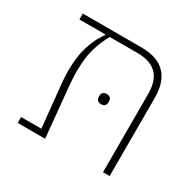

<svg xmlns="http://www.w3.org/2000/svg" viewBox="-133 -750 923 902"><g transform="rotate(30 329.0 -299.0)"><path d="M64 -32H174L150 -269Q147 -302 147 -331Q147 -408 163.5 -460Q180 -512 196 -536L213 -563V-566H72V-598H391Q477 -598 520 -554Q563 -510 563 -425V0H527V-422Q527 -498 491 -532Q455 -566 389 -566H237L228 -549Q212 -520 197.5 -471.5Q183 -423 183 -345Q183 -325 184.5 -303.5Q186 -282 188 -259L213 0H64ZM359 -272Q345 -272 339 -279Q333 -286 333 -296V-303Q333 -313 339 -320Q345 -327 359 -327Q373 -327 379 -320Q385 -313 385 -303V-296Q385 -286 379 -279Q373 -272 359 -272Z"/></g></svg>

Font: IBM Plex Sans Hebrew ExtraLight
Style: Regular
Weight: 200
Designer: Mike Abbink, Paul van der Laan, Pieter van Rosmalen, Yanek Iontef
Foundry: Bold Monday
Version: Version 1.2